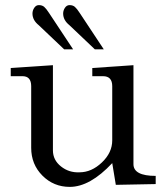

<svg xmlns="http://www.w3.org/2000/svg" viewBox="-20 -723 658 751"><path d="M22 -425V-457L187 -468V-135Q187 -97 218.5 -72Q250 -47 291 -49Q338 -49 378.5 -87.5Q419 -126 419 -174V-386Q419 -425 383 -425H341V-457L502 -468V-81Q502 -35 589 -35V-3L433 0L419 -85Q332 8 253 8Q190 8 146 -36Q102 -80 102 -145V-386Q102 -425 68 -425ZM172 -672 266 -530H258Q249 -530 240 -530H231L132 -624Q107 -644 107 -670Q107 -682 114 -692.5Q121 -703 132 -703Q145 -703 153 -696Q161 -689 172 -672ZM292 -672 386 -530H378Q369 -530 360 -530H351L252 -624Q227 -644 227 -670Q227 -682 234 -692.5Q241 -703 252 -703Q265 -703 273 -696Q281 -689 292 -672Z"/></svg>

Font: Academico
Style: Regular
Weight: 400
Foundry: Steinberg Media Technologies GmbH
Version: Version 0.902